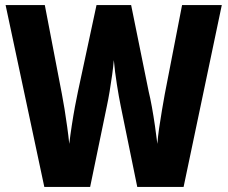

<svg xmlns="http://www.w3.org/2000/svg" viewBox="-20 -734 894 754"><path d="M851 -714 701 0H519L454 -318Q447 -352 439 -402.5Q431 -453 427 -498Q425 -473 420.5 -440.5Q416 -408 410.5 -375Q405 -342 400 -319L334 0H154L2 -714H156L223 -365Q228 -340 233.5 -305.5Q239 -271 244 -235Q249 -199 252 -169Q256 -203 262 -242Q268 -281 274.5 -316Q281 -351 286 -374L359 -714H495L564 -374Q570 -350 576.5 -314Q583 -278 588.5 -240Q594 -202 598 -169Q600 -197 605 -231.5Q610 -266 616 -301Q622 -336 627 -364L695 -714Z"/></svg>

Font: Noto Sans Thai Cond ExtBd
Style: Regular
Weight: 800
Width: 3
Designer: Monotype Design Team
Foundry: Monotype Imaging Inc.
Version: Version 2.002; ttfautohint (v1.8.4.7-5d5b)